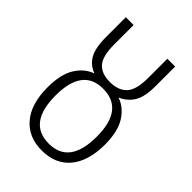

<svg xmlns="http://www.w3.org/2000/svg" viewBox="-225 -852 958 958"><g transform="rotate(45 254.0 -372.5)"><path d="M254 11Q350 11 403 -52Q456 -115 457 -231Q457 -325 423.5 -377.5Q390 -430 338 -447Q380 -464 404.5 -502Q429 -540 429 -617V-756H374V-620Q374 -536 343 -503.5Q312 -471 253 -471Q194 -471 165 -503.5Q136 -536 136 -619V-756H81V-617Q81 -539 103.5 -500.5Q126 -462 169 -447Q117 -429 84.5 -377Q52 -325 52 -232Q52 -116 106 -52.5Q160 11 254 11ZM255 -38Q109 -38 109 -232Q109 -424 253 -424Q400 -424 400 -232Q400 -38 255 -38Z"/></g></svg>

Font: Noto Sans UI SemiCondensed Light
Style: Regular
Weight: 300
Width: 4
Designer: Monotype Design Team
Foundry: Monotype Imaging Inc.
Version: Version 1.901